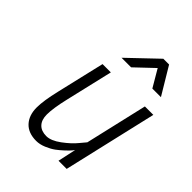

<svg xmlns="http://www.w3.org/2000/svg" viewBox="-212 -846 965 965"><g transform="rotate(45 270.5 -363.0)"><path d="M404 -168 378 -137C361.3 -116.3 339 -95.7 311 -75C283 -54.3 258 -44 236 -44C212 -44 193.5 -50.8 180.5 -64.5C167.5 -78.2 161 -97.7 161 -123C161 -152.3 167.3 -194 180 -248L239 -500H180L120 -244C106.7 -188 100 -144 100 -112C100 -74.7 110.2 -45.2 130.5 -23.5C150.8 -1.8 179.7 9 217 9C233.7 9 251.2 5.2 269.5 -2.5C287.8 -10.2 303.3 -18.7 316 -28C328.7 -37.3 341.3 -48 354 -60C366.7 -72 375 -80.5 379 -85.5L388 -97L367 0H425L541 -500H481ZM293 -590 390 -682 444 -590H505L418 -735H377L225 -590Z"/></g></svg>

Font: RazerF5 Light
Style: Italic
Weight: 300
Foundry: Razer Inc.
Version: Version 2